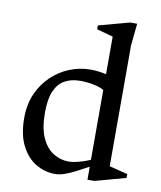

<svg xmlns="http://www.w3.org/2000/svg" viewBox="-80 -758 699 834"><g transform="rotate(10 269.0 -340.5)"><path d="M267.3 -51.7Q280.9 -51.7 297.3 -55.1Q313.6 -58.6 331 -64.2Q348.3 -69.8 362.4 -76.2V-384.3Q344.7 -394.4 315.7 -400.2Q286.8 -405.9 257.9 -405.9Q218.9 -405.9 190.2 -390.4Q161.4 -374.8 145.7 -339.6Q130 -304.3 130 -243.6Q130 -174.6 149.5 -132.3Q169 -90 200.5 -70.9Q232 -51.7 267.3 -51.7ZM218 11.7Q174.1 11.7 134.5 -11.5Q95 -34.7 70.2 -82.9Q45.3 -131.2 45.3 -205.4Q45.3 -265.6 66.3 -312.7Q87.3 -359.7 122.7 -393.2Q158.2 -426.7 202.2 -444.2Q246.2 -461.7 292.1 -461.7Q311.1 -461.7 329.2 -459.5Q347.2 -457.2 362.4 -453.6V-619.4L290.6 -639.1V-656L426.5 -693H457.5L447.6 -595.3V-62.6L528.5 -42.6V-25.4L393.4 11.7H362.4V-45.6Q330.7 -28.1 305.1 -15.2Q279.6 -2.3 258.6 4.7Q237.7 11.7 218 11.7Z"/></g></svg>

Font: Ancizar Serif Light
Style: Regular
Weight: 300
Designer: Cesar Puertas, Viviana Monsalve, Julian Moncada, Julian Prieto, Jose Castro, Felipe Aragon, Mariel Hernandez, Sara Alarc
Version: Version 8.100